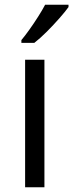

<svg xmlns="http://www.w3.org/2000/svg" viewBox="-20 -786 308 806"><path d="M166.5 0H85.4V-535.2H166.5ZM267.6 -766.1V-756.3Q254.4 -737.8 229.5 -709.5Q204.6 -681.2 176.3 -652.8Q147.9 -624.5 124 -606H69.8V-617.7Q85.4 -636.2 104 -662.4Q122.6 -688.5 140.1 -716.1Q157.7 -743.7 169.4 -766.1Z"/></svg>

Font: Open Sans
Style: Regular
Weight: 400
Designer: Monotype Design Team
Foundry: Monotype Imaging Inc.
Version: Version 3.000; ttfautohint (v1.8.4)